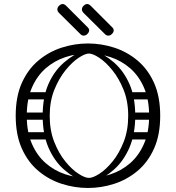

<svg xmlns="http://www.w3.org/2000/svg" viewBox="-20 -926 874 954"><path d="M721 -351Q721 -432 695.5 -490.5Q670 -549 627 -586.5Q584 -624 529.5 -642Q475 -660 417 -660Q359 -660 304.5 -642Q250 -624 207 -586.5Q164 -549 138.5 -490.5Q113 -432 113 -351Q113 -270 138.5 -211.5Q164 -153 207 -115.5Q250 -78 304.5 -60Q359 -42 417 -42Q475 -42 529.5 -60Q584 -78 627 -115.5Q670 -153 695.5 -211.5Q721 -270 721 -351ZM58 -351Q58 -446 88.5 -514Q119 -582 171 -625.5Q223 -669 287 -689.5Q351 -710 417 -710Q483 -710 547 -689.5Q611 -669 663 -625.5Q715 -582 745.5 -514Q776 -446 776 -351Q776 -256 745.5 -188Q715 -120 663 -76.5Q611 -33 547 -12.5Q483 8 417 8Q351 8 287 -12.5Q223 -33 171 -76.5Q119 -120 88.5 -188Q58 -256 58 -351ZM222 -252Q222 -243 217 -238Q212 -233 205 -233H110Q94 -233 94 -252Q94 -269 111 -269H205Q222 -269 222 -252ZM220 -451Q220 -442 215 -437Q210 -432 203 -432H108Q92 -432 92 -451Q92 -468 109 -468H203Q220 -468 220 -451ZM214 -350Q214 -341 209 -336Q204 -331 197 -331H102Q86 -331 86 -350Q86 -367 103 -367H197Q214 -367 214 -350ZM613 -252Q613 -269 630 -269H724Q741 -269 741 -252Q741 -233 725 -233H630Q623 -233 618 -238Q613 -243 613 -252ZM615 -451Q615 -468 632 -468H726Q743 -468 743 -451Q743 -432 727 -432H632Q625 -432 620 -437Q615 -442 615 -451ZM621 -350Q621 -367 638 -367H732Q749 -367 749 -350Q749 -331 733 -331H638Q631 -331 626 -336Q621 -341 621 -350ZM439 -18 422 -42Q442 -42 474.5 -63Q507 -84 539.5 -124Q572 -164 594.5 -221Q617 -278 617 -351Q617 -423 594 -480Q571 -537 538 -577.5Q505 -618 473 -639Q441 -660 422 -660L438 -680Q498 -658 546.5 -615.5Q595 -573 623.5 -508Q652 -443 652 -351Q652 -260 623.5 -193.5Q595 -127 547 -84Q499 -41 439 -18ZM405 -18Q346 -41 297.5 -84Q249 -127 220.5 -193.5Q192 -260 192 -351Q192 -443 220.5 -508Q249 -573 298 -615.5Q347 -658 406 -680L422 -660Q403 -660 371 -639Q339 -618 306 -577.5Q273 -537 250 -480Q227 -423 227 -351Q227 -278 249.5 -221Q272 -164 304.5 -124Q337 -84 369.5 -63Q402 -42 422 -42ZM381 -755 274 -861Q265 -870 265 -879Q265 -889 273 -897Q282 -906 291 -906Q300 -906 309 -897L416 -790Q423 -783 423 -775Q423 -766 414 -757Q406 -749 396 -749Q387 -749 381 -755ZM503 -755 396 -861Q387 -870 387 -879Q387 -889 395 -897Q404 -906 413 -906Q422 -906 431 -897L538 -790Q545 -783 545 -775Q545 -766 536 -757Q528 -749 518 -749Q509 -749 503 -755Z"/></svg>

Font: Nsibidi Libre Uzo
Style: Regular
Weight: 400
Designer: Oluwaseun Badejo
Version: Version 1.021